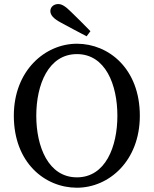

<svg xmlns="http://www.w3.org/2000/svg" viewBox="-20 -897 747 933"><path d="M353.8 15.2C509.4 15.2 659.5 -115 659.5 -334.6C659.5 -562.9 508.4 -684.5 353.8 -684.5C199.3 -684.5 47.2 -554.3 47.2 -334.6C47.2 -106.3 198.3 15.2 353.8 15.2ZM353.8 -35.2C215.1 -35.2 156.3 -183.7 156.3 -334.6C156.3 -485.5 215.1 -634.1 353.8 -634.1C492.5 -634.1 550.4 -485.5 550.4 -334.6C550.4 -183.7 492.5 -35.2 353.8 -35.2ZM419.4 -745.5C389 -776.8 357.6 -808.1 325.4 -839.2C297.2 -867.4 280.1 -877.3 262.7 -877.3C242 -877.3 224.7 -863.6 224.7 -843.3C224.7 -825.3 237.5 -807.7 275.1 -787.6C315.8 -765.6 358.4 -742.6 400.9 -720.6L419.4 -745.5Z"/></svg>

Font: Source Serif Variable
Style: Regular
Weight: 389
Designer: Frank Grießhammer
Foundry: Adobe Systems Incorporated
Version: Version 3.001;hotconv 1.0.111;makeotfexe 2.5.65597